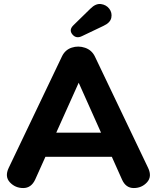

<svg xmlns="http://www.w3.org/2000/svg" viewBox="-20 -947 793 971"><path d="M158 -39Q138 4 97.5 4Q57 4 30 -25Q3 -54 24 -98L293 -661Q309 -695 342.5 -706Q376 -717 410 -705.5Q444 -694 460 -661L729 -98Q750 -54 723.5 -25Q697 4 656.5 4Q616 4 597 -39L359 -571H397ZM135 -154 196 -276H548L609 -154ZM394 -764Q365 -750 346 -773Q327 -796 352 -820L437 -903Q464 -930 490.5 -926.5Q517 -923 532.5 -903Q548 -883 543 -857.5Q538 -832 503 -816Z"/></svg>

Font: Nunito VF Beta Light
Style: Regular
Weight: 300
Designer: Vernon Adams
Foundry: newtypography
Version: Version 3.001